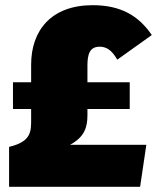

<svg xmlns="http://www.w3.org/2000/svg" viewBox="-20 -720 605 740"><path d="M317 -276V-300H480V-403H317V-468C317 -511 326 -540 364 -540C388 -540 410 -529 432 -490L565 -585C514 -660 445 -700 337 -700C177 -700 100 -602 100 -471V-403H30V-300H100V-260C100 -214 101 -174 15 -154V0H520L544 -162H250C306 -192 317 -230 317 -276Z"/></svg>

Font: Fira Sans Ultra
Style: Regular
Weight: 950
Designer: Carrois Corporate & Edenspiekermann AG
Foundry: Carrois Corporate GbR & Edenspiekermann AG
Version: Version 4.203;PS 004.203;hotconv 1.0.88;makeotf.lib2.5.64775